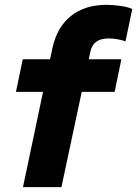

<svg xmlns="http://www.w3.org/2000/svg" viewBox="-20 -774 567 794"><path d="M75 0 158 -394H46L74 -529H187L197 -576Q216 -662 273.5 -708Q331 -754 421 -754Q448 -754 478.5 -749.5Q509 -745 527 -737L499 -603Q465 -615 429 -615Q365 -615 354 -561L347 -529H482L454 -394H318L234 0Z"/></svg>

Font: Red Hat Display Black
Style: Italic
Weight: 900
Italic angle: -12°
Designer: Pentagram, MCKL
Foundry: Pentagram, MCKL
Version: Version 1.023; ttfautohint (v1.8.3)